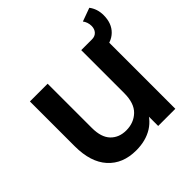

<svg xmlns="http://www.w3.org/2000/svg" viewBox="-217 -1044 1244 1244"><g transform="rotate(-45 405.0 -422.5)"><path d="M340.2 11.8Q217.6 11.8 147.3 -66Q76.9 -143.8 76.9 -289.6V-700H239.3V-294.8Q239.3 -208.8 279.7 -167.2Q320.1 -125.5 386 -125.5Q455.3 -125.5 501.2 -169.5Q547.1 -213.5 547.1 -306.4V-700H709.5V0H552.3V-174.4L586.5 -146.1Q553.7 -66.2 490.8 -27.2Q428 11.8 340.2 11.8ZM618.5 -595.8V-700H645.8Q673.5 -700 689.6 -717.7Q705.7 -735.4 705.7 -763.4Q705.7 -781 700.2 -796.6Q694.7 -812.2 685.7 -823.4L778.1 -857Q793.3 -837.4 801.8 -812.3Q810.2 -787.2 810.2 -757.4Q810.2 -682.1 765.6 -639Q721 -595.8 641.9 -595.8Z"/></g></svg>

Font: Montserrat Alternates Thin
Style: Regular
Weight: 100
Designer: Julieta Ulanovsky
Foundry: Julieta Ulanovsky
Version: Version 9.000